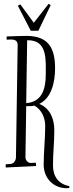

<svg xmlns="http://www.w3.org/2000/svg" viewBox="-20 -889 385 1011"><path d="M218 -226C218 -158 210 -90 210 -22C210 48 260 102 331 102C335 102 340 101 345 101V91C287 80 259 39 259 -18C259 -80 266 -142 266 -204C266 -258 247 -317 187 -342C253 -374 270 -460 270 -530C270 -637 234 -700 119 -700C84 -700 49 -698 15 -697V-680C40 -681 73 -687 73 -651L64 -61C64 -46 54 -28 38 -26L10 -24V-7L170 -15L169 -32C160 -32 150 -31 141 -31C126 -31 113 -48 114 -62L118 -330C134 -329 148 -330 161 -333C202 -310 218 -265 218 -226ZM123 -677H127C231 -678 221 -571 221 -497C221 -424 203 -352 118 -346ZM247 -862 236 -869 158 -769 87 -866 74 -859 142 -727H182Z"/></svg>

Font: Bigelow Rules
Style: Regular
Weight: 400
Designer: Astigmatic (AOETI)
Foundry: Astigmatic (AOETI)
Version: Version 1.000